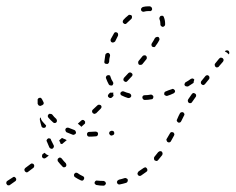

<svg xmlns="http://www.w3.org/2000/svg" viewBox="-28 -580 745 607"><path d="M274 -8Q272 -6 271 -3Q271 -2 271 0Q272 1 273 2Q274 4 275 4Q276 5 278 5Q288 7 299 7Q302 7 304 5Q306 3 307 0Q307 -1 306 -3Q306 -4 305 -5Q304 -6 302 -7Q301 -8 299 -8Q289 -8 280 -9Q277 -10 274 -8ZM22 -9Q23 -10 23 -12Q24 -13 23 -15Q23 -16 22 -17Q20 -20 17 -21Q14 -21 12 -19Q3 -13 -5 -8Q-8 -6 -8 -3Q-9 0 -7 2Q-6 4 -5 5Q-4 5 -2 6Q-1 6 1 6Q2 5 3 5Q11 -1 20 -7Q22 -8 22 -9ZM345 -10Q344 -10 343 -8Q342 -7 342 -6Q341 -4 342 -3Q342 0 345 2Q348 4 351 3Q361 1 371 -2Q372 -3 374 -4Q375 -5 375 -6Q376 -7 376 -9Q376 -10 376 -12Q375 -15 372 -16Q369 -18 366 -17Q357 -14 348 -12Q346 -11 345 -10ZM214 -34Q213 -34 211 -34Q210 -33 209 -32Q207 -32 207 -30Q205 -28 206 -25Q206 -22 209 -20Q218 -14 227 -10Q229 -9 230 -9Q232 -9 233 -9Q235 -10 236 -11Q237 -12 237 -13Q239 -16 238 -19Q237 -22 234 -23Q225 -27 217 -33Q216 -33 214 -34ZM408 -35Q407 -34 407 -33Q406 -31 407 -30Q407 -28 408 -27Q409 -25 412 -24Q415 -23 418 -25Q427 -31 435 -37Q438 -39 438 -42Q438 -46 436 -48Q435 -49 434 -50Q433 -51 431 -51Q430 -51 428 -50Q427 -50 426 -49Q418 -43 410 -38Q409 -37 408 -35ZM80 -54Q81 -57 79 -60Q78 -61 77 -62Q75 -63 74 -63Q72 -63 71 -63Q69 -62 68 -61L52 -49Q50 -47 49 -44Q49 -41 51 -38Q53 -36 56 -35Q59 -35 61 -37L77 -49Q80 -51 80 -54ZM162 -82Q159 -82 157 -80Q154 -78 154 -75Q154 -72 155 -70Q162 -61 169 -54Q171 -51 174 -51Q177 -51 180 -53Q181 -54 181 -55Q182 -57 182 -58Q182 -60 181 -61Q181 -63 180 -64Q173 -71 167 -79Q165 -81 162 -82ZM459 -78Q459 -75 461 -73Q462 -72 464 -72Q465 -71 467 -71Q468 -71 470 -72Q471 -73 472 -74Q478 -82 485 -90Q486 -93 486 -96Q485 -99 483 -101Q482 -102 480 -102Q479 -102 477 -102Q476 -102 475 -101Q473 -100 472 -99Q466 -91 460 -84Q458 -81 459 -78ZM125 -89Q126 -88 126 -88L117 -81Q114 -79 111 -79Q108 -80 106 -82Q104 -84 105 -88Q105 -91 107 -93L113 -97Q114 -96 115 -95Q120 -90 125 -89ZM132 -141Q131 -142 129 -142Q128 -143 126 -143Q125 -143 124 -142Q121 -141 120 -138Q118 -135 120 -133Q124 -123 128 -114Q130 -111 133 -110Q136 -109 138 -110Q141 -112 142 -115Q143 -118 142 -120Q137 -129 133 -138Q133 -140 132 -141ZM161 -138 168 -144Q170 -143 172 -142Q178 -140 183 -137L171 -127Q170 -125 168 -125Q166 -125 164 -125Q163 -128 162 -130Q161 -133 159 -136Q160 -136 160 -137Q161 -138 161 -138ZM498 -138Q498 -137 499 -135Q499 -134 500 -133Q501 -131 502 -131Q505 -129 508 -130Q511 -131 512 -133Q517 -142 522 -151Q524 -154 523 -157Q522 -160 519 -162Q518 -162 516 -162Q515 -163 513 -162Q512 -162 511 -161Q510 -160 509 -158Q504 -149 499 -141Q498 -140 498 -138ZM280 -151Q282 -154 282 -157Q282 -160 280 -162Q277 -164 274 -164Q263 -163 254 -163Q251 -163 249 -161Q247 -159 247 -156Q247 -152 249 -150Q251 -148 254 -148Q264 -148 275 -149Q278 -149 280 -151ZM331 -154Q334 -156 333 -160Q333 -161 333 -162Q332 -164 331 -165Q330 -166 328 -166Q327 -167 325 -167L324 -166Q321 -166 319 -164Q317 -162 317 -158Q318 -157 318 -156Q319 -154 320 -153Q321 -152 323 -152Q324 -151 325 -151L326 -152Q329 -152 331 -154ZM208 -155Q211 -156 212 -159Q213 -162 211 -165Q210 -168 207 -169Q198 -172 189 -176Q186 -177 183 -176Q180 -175 179 -172Q178 -170 179 -167Q180 -164 182 -162Q192 -158 202 -154Q205 -153 208 -155ZM102 -203Q101 -206 101 -209Q101 -209 100 -208Q100 -208 99 -207Q98 -206 98 -204Q98 -203 98 -201Q100 -191 103 -181Q104 -178 106 -177Q109 -175 112 -176Q114 -176 115 -177Q116 -178 117 -179Q117 -180 117 -181Q118 -182 118 -183Q113 -188 108 -194Q104 -198 102 -203ZM229 -179 239 -188Q240 -189 241 -190Q241 -191 241 -193Q241 -194 241 -196Q240 -197 239 -198Q237 -201 234 -201Q231 -201 229 -199L218 -189Q221 -187 223 -185Q227 -182 229 -179ZM145 -191Q148 -191 150 -193Q152 -195 152 -198Q152 -201 150 -204Q143 -210 137 -218Q135 -220 131 -220Q128 -221 126 -219Q124 -217 123 -214Q123 -210 125 -208Q132 -200 140 -193Q142 -191 145 -191ZM531 -198Q532 -195 535 -193Q536 -193 538 -192Q539 -192 541 -193Q542 -193 543 -194Q544 -195 545 -197Q551 -208 554 -215Q555 -216 555 -218Q555 -219 555 -220Q554 -222 553 -223Q552 -224 551 -225Q548 -226 545 -225Q542 -224 541 -222Q537 -215 532 -203Q530 -200 531 -198ZM293 -242Q293 -245 291 -247Q288 -249 285 -249Q282 -249 280 -247L265 -233Q263 -231 263 -228Q263 -225 265 -223Q266 -221 268 -221Q269 -220 270 -220Q272 -220 273 -221Q275 -221 276 -222L290 -236Q293 -239 293 -242ZM102 -246Q100 -245 99 -245Q98 -245 96 -246Q95 -246 94 -247Q93 -248 92 -250Q91 -251 91 -252Q91 -258 91 -263Q91 -265 91 -266Q92 -268 93 -269Q94 -270 95 -270Q97 -271 98 -271Q101 -271 102 -270Q104 -268 105 -266Q107 -263 109 -258Q111 -255 110 -252Q109 -249 106 -248Q106 -248 105 -247Q104 -247 104 -247Q103 -246 102 -246ZM566 -260Q566 -257 569 -255Q570 -254 572 -254Q573 -254 575 -254Q576 -254 577 -255Q579 -256 579 -257Q585 -265 591 -274Q592 -275 592 -277Q592 -278 592 -279Q592 -281 591 -282Q590 -283 589 -284Q586 -286 583 -286Q580 -285 578 -282Q572 -274 567 -266Q565 -263 566 -260ZM455 -268Q457 -271 457 -274Q457 -277 454 -279Q452 -281 449 -281Q439 -279 429 -279Q426 -279 424 -277Q422 -275 422 -272Q422 -269 424 -267Q426 -264 429 -264Q440 -264 450 -266Q454 -266 455 -268ZM321 -270Q318 -270 316 -272Q313 -274 313 -277Q313 -280 316 -283L320 -287Q324 -287 328 -287Q329 -287 330 -288Q330 -287 330 -286Q330 -281 331 -277L326 -272Q324 -270 321 -270ZM383 -271Q386 -273 387 -276Q387 -279 386 -281Q384 -284 381 -285Q372 -287 363 -291Q361 -292 358 -291Q355 -290 353 -287Q352 -285 353 -282Q354 -279 357 -278Q367 -273 377 -270Q380 -270 383 -271ZM525 -289Q526 -291 525 -294Q523 -297 521 -298Q518 -300 515 -298Q505 -295 496 -291Q493 -290 492 -288Q491 -285 491 -282Q492 -279 495 -278Q498 -276 501 -277Q511 -280 521 -285Q523 -286 525 -289ZM567 -307Q564 -306 561 -307Q558 -307 556 -310Q556 -311 555 -313Q555 -314 556 -316Q556 -317 557 -318Q558 -320 559 -320Q568 -325 576 -331Q579 -332 581 -332Q584 -331 586 -329Q586 -328 586 -327Q584 -323 584 -318Q584 -318 584 -318Q584 -318 584 -318Q575 -312 567 -307ZM321 -310Q324 -309 327 -310Q329 -312 330 -315Q331 -318 329 -321Q324 -328 321 -338Q321 -341 318 -342Q315 -343 312 -342Q309 -341 308 -339Q306 -336 307 -333Q311 -322 316 -313Q318 -310 321 -310ZM607 -318Q607 -315 610 -313Q612 -311 615 -311Q618 -312 620 -314L633 -330Q635 -333 634 -336Q634 -339 631 -341Q629 -343 626 -342Q623 -342 621 -339L608 -323Q607 -321 607 -318ZM391 -344Q391 -347 388 -349Q386 -351 383 -351Q380 -351 378 -349L364 -334Q362 -331 362 -328Q362 -325 365 -323Q367 -321 370 -321Q373 -321 375 -324L389 -339Q391 -341 391 -344ZM651 -374Q651 -371 653 -369Q655 -368 656 -367Q657 -367 659 -367Q660 -367 662 -368Q663 -368 664 -370L677 -385Q679 -388 679 -391Q678 -394 676 -396Q675 -397 673 -397Q672 -398 670 -398Q669 -397 668 -397Q666 -396 665 -395L652 -379Q650 -377 651 -374ZM436 -399Q436 -402 433 -404Q431 -406 428 -405Q425 -405 423 -403Q417 -395 410 -387Q408 -384 409 -381Q409 -378 411 -376Q414 -374 417 -375Q420 -375 422 -377Q429 -385 435 -393Q437 -396 436 -399ZM303 -380Q305 -378 309 -378Q312 -377 314 -379Q316 -381 317 -384Q317 -394 320 -404Q320 -407 319 -409Q317 -412 314 -413Q311 -413 308 -411Q306 -410 305 -407Q303 -396 302 -386Q301 -383 303 -380ZM687 -420Q688 -421 690 -421Q691 -421 693 -420Q694 -420 695 -419Q697 -416 697 -413Q697 -410 695 -408Q693 -411 690 -413Q687 -416 683 -417Q684 -418 684 -419Q685 -420 687 -420ZM476 -458Q475 -461 473 -463Q470 -464 467 -463Q464 -462 462 -460Q458 -452 452 -443Q450 -440 451 -437Q451 -434 454 -432Q457 -431 460 -431Q463 -432 464 -435Q471 -444 475 -452Q477 -455 476 -458ZM322 -450Q323 -447 326 -446Q328 -445 331 -446Q334 -447 336 -449Q340 -458 345 -467Q346 -470 345 -473Q345 -476 342 -477Q339 -479 336 -478Q333 -477 332 -474Q327 -465 322 -456Q321 -453 322 -450ZM490 -526Q490 -527 489 -528Q488 -529 487 -530Q485 -530 484 -530Q482 -530 481 -530Q478 -529 477 -526Q475 -523 476 -520Q479 -513 479 -506Q479 -505 479 -503Q479 -500 481 -498Q483 -496 486 -495Q489 -495 491 -497Q494 -499 494 -502Q494 -504 494 -506Q494 -516 490 -526ZM360 -511Q360 -508 363 -506Q365 -504 368 -504Q371 -504 373 -507Q380 -514 387 -520Q388 -521 389 -523Q389 -524 389 -525Q390 -527 389 -528Q389 -530 388 -531Q386 -533 382 -533Q379 -534 377 -531Q369 -525 362 -517Q360 -514 360 -511ZM424 -558Q421 -557 419 -554Q417 -552 418 -549Q418 -547 419 -546Q420 -545 421 -544Q423 -543 424 -543Q426 -543 427 -543Q434 -545 440 -545Q443 -545 445 -545Q448 -544 450 -546Q453 -548 453 -551Q453 -554 451 -557Q449 -559 446 -560Q443 -560 440 -560Q432 -560 424 -558Z"/></svg>

Font: FRB American Cursive Dashed Extralight
Style: Italic
Weight: 200
Italic angle: -25°
Version: Version 2.0;Modular Font Editor K font №1